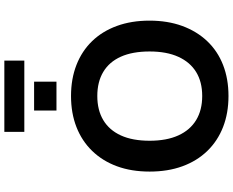

<svg xmlns="http://www.w3.org/2000/svg" viewBox="-114 -948 1072 884"><g transform="rotate(-90 422.0 -506.0)"><path d="M422 10Q343 10 279 -15Q215 -40 169 -87.5Q123 -135 98.5 -202Q74 -269 74 -353Q74 -437 98.5 -503.5Q123 -570 169 -617.5Q215 -665 279 -690Q343 -715 422 -715Q501 -715 565 -690Q629 -665 674.5 -618Q720 -571 744.5 -504Q769 -437 769 -354Q769 -270 744.5 -203Q720 -136 674.5 -88Q629 -40 565 -15Q501 10 422 10ZM422 -111Q487 -111 532.5 -139Q578 -167 602.5 -221Q627 -275 627 -353Q627 -432 603 -485.5Q579 -539 533 -566.5Q487 -594 422 -594Q357 -594 311 -566.5Q265 -539 240.5 -485.5Q216 -432 216 -353Q216 -275 240.5 -221Q265 -167 311 -139Q357 -111 422 -111ZM257 -930V-1022H585V-930ZM355 -782V-885H488V-782Z"/></g></svg>

Font: Nunito Sans 6pt
Style: Bold
Weight: 700
Version: Version 3.101;gftools[0.9.27]